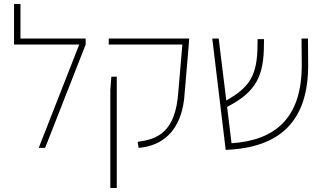

<svg xmlns="http://www.w3.org/2000/svg" viewBox="-20 -737 1621 957"><path d="M82 -545V-717H50V-515H375L173 0H205L407 -515V-545H82Z M671 0C774 -8 891 -70 901 -281L921 -515L923 -545H522V-515H889L869 -281C855 -72 760 -43 666 -30L671 0ZM530 200H562V-355H535L530 -288V200Z M1516 -417 1515 -545H1483L1484 -417C1486 -144 1347 -37 1134 -23L1112 -204C1235 -269 1290 -334 1295 -487L1296 -542H1264L1263 -487C1258 -350 1214 -297 1108 -236L1070 -545H1038L1105 10C1371 0 1518 -129 1516 -417Z"/></svg>

Font: Assistant ExtraLight
Style: Regular
Weight: 275
Designer: Hebrew By Ben Nathan, Latin by Paul Hunt
Version: Version 2.001;PS 002.001;hotconv 1.0.88;makeotf.lib2.5.64775